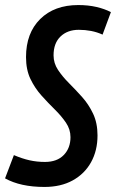

<svg xmlns="http://www.w3.org/2000/svg" viewBox="-45 -730 459 760"><path d="M394 -682 361 -593Q339 -603 315.5 -607.5Q292 -612 267 -612Q222 -612 194.5 -585.5Q167 -559 167 -511Q167 -480 184.5 -453.5Q202 -427 228 -401Q254 -375 280 -346Q306 -317 323.5 -280Q341 -243 341 -194Q341 -134 315.5 -88Q290 -42 243 -16Q196 10 131 10Q36 10 -25 -24L10 -116Q43 -102 72 -95.5Q101 -89 133 -89Q181 -89 207.5 -116.5Q234 -144 234 -187Q234 -218 216 -244.5Q198 -271 172 -296.5Q146 -322 119.5 -351.5Q93 -381 75.5 -417.5Q58 -454 58 -504Q58 -599 114 -654.5Q170 -710 265 -710Q304 -710 336.5 -702.5Q369 -695 394 -682Z"/></svg>

Font: Georama Condensed SemiBold
Style: Italic
Weight: 600
Width: 3
Italic angle: -9°
Designer: Jean-Baptiste Levee
Foundry: Production Type
Version: Version 1.000